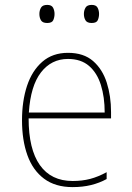

<svg xmlns="http://www.w3.org/2000/svg" viewBox="-20 -754 540 785"><path d="M277 11Q206 11 160 -23.5Q114 -58 92 -119.5Q70 -181 70 -262Q70 -341 90.5 -403Q111 -465 153 -501.5Q195 -538 258 -538Q322 -538 360.5 -504.5Q399 -471 416.5 -416Q434 -361 434 -296V-270H97Q97 -144 143 -79Q189 -14 277 -14Q316 -14 348.5 -22.5Q381 -31 416 -50V-22Q387 -6 352.5 2.5Q318 11 277 11ZM98 -294H408Q408 -357 392.5 -406.5Q377 -456 344 -484.5Q311 -513 258 -513Q190 -513 147.5 -458Q105 -403 98 -294ZM355 -660Q336 -660 329.5 -671Q323 -682 323 -697Q323 -711 329.5 -722.5Q336 -734 355 -734Q373 -734 379 -722.5Q385 -711 385 -697Q385 -684 380 -672Q375 -660 355 -660ZM173 -660Q154 -660 147.5 -671Q141 -682 141 -697Q141 -711 147.5 -722.5Q154 -734 173 -734Q191 -734 197 -722.5Q203 -711 203 -697Q203 -684 198 -672Q193 -660 173 -660Z"/></svg>

Font: Noto Sans Mono ExtraCondensed Thin
Style: Regular
Weight: 100
Width: 2
Designer: Monotype Design Team
Foundry: Monotype Imaging Inc.
Version: Version 2.014; ttfautohint (v1.8.4.7-5d5b)